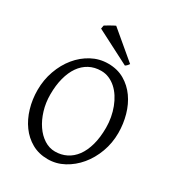

<svg xmlns="http://www.w3.org/2000/svg" viewBox="-201 -959 1001 1094"><g transform="rotate(30 300.0 -412.0)"><path d="M480 -307.1Q480 -340.8 473.9 -373.8Q467.8 -406.7 456.5 -436.3Q445.3 -465.8 429 -491.2Q412.6 -516.6 392.1 -534.9Q371.6 -553.2 347.2 -563.7Q322.8 -574.2 294.9 -574.2Q251.5 -574.2 217 -555.7Q182.6 -537.1 158.9 -503.2Q135.3 -469.2 122.6 -420.9Q109.9 -372.6 109.9 -313Q109.9 -258.3 124.8 -209.5Q139.6 -160.6 164.8 -123.8Q189.9 -86.9 223.6 -65.4Q257.3 -43.9 294.9 -43.9Q335.4 -43.9 369.4 -60.8Q403.3 -77.6 428 -110.8Q452.6 -144 466.3 -193.4Q480 -242.7 480 -307.1ZM555.7 -315.9Q555.7 -249.5 533.7 -189.7Q511.7 -129.9 473.9 -84.5Q436 -39.1 386.2 -12.2Q336.4 14.6 280.8 14.6Q222.2 14.6 176.3 -11.2Q130.4 -37.1 98.9 -80.6Q67.4 -124 50.8 -180.7Q34.2 -237.3 34.2 -298.8Q34.2 -365.2 55.7 -425.3Q77.1 -485.4 114.3 -530.8Q151.4 -576.2 201.4 -603Q251.5 -629.9 309.1 -629.9Q369.6 -629.9 415.5 -603.3Q461.4 -576.7 492.7 -532.7Q523.9 -488.8 539.8 -432.1Q555.7 -375.5 555.7 -315.9ZM172.9 -782.2 176.8 -804.2Q181.2 -807.1 189.5 -812Q197.8 -816.9 207 -822.3Q216.3 -827.6 225.1 -832.3Q233.9 -836.9 239.3 -839.4L417 -689.9Q413.1 -683.6 408.2 -678Q403.3 -672.4 395.5 -667.5Z"/></g></svg>

Font: Akkhara
Style: Regular
Weight: 400
Designer: J. Victor Gaultney
Version: Version 1.00 June 13, 2006, initial release